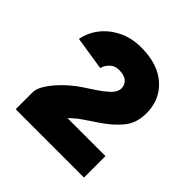

<svg xmlns="http://www.w3.org/2000/svg" viewBox="-126 -904 620 620"><g transform="rotate(45 184.5 -594.0)"><path d="M140 -441 31 -458Q31 -474 44.5 -495.5Q58 -517 81 -540Q104 -563 132 -582L173 -609Q190 -620 207.5 -636Q225 -652 225 -669Q225 -685 213.5 -695.5Q202 -706 177 -706Q159 -706 146.5 -694.5Q134 -683 130 -667L15 -685Q21 -718 42 -745.5Q63 -773 97.5 -790.5Q132 -808 177 -808Q253 -808 296 -769.5Q339 -731 339 -670Q339 -624 314 -594Q289 -564 251 -539L208 -510Q194 -501 179.5 -487.5Q165 -474 154 -461Q143 -448 140 -441ZM31 -380V-458L113 -478H343V-380Z"/></g></svg>

Font: Figtree Light ExtraBold
Style: Regular
Weight: 800
Version: Version 2.001;gftools[0.9.30]